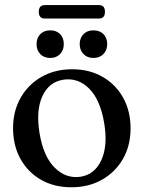

<svg xmlns="http://www.w3.org/2000/svg" viewBox="-20 -742 578 772"><path d="M270.5 -463.5Q339.5 -463.5 392.5 -433Q445.5 -402.5 475.2 -349Q505 -295.5 505 -225.5Q505 -157 474.8 -103.8Q444.5 -50.5 390.8 -19.8Q337 11 267 11Q197.5 11 144.8 -19.2Q92 -49.5 62.2 -103.2Q32.5 -157 32.5 -227Q32.5 -295 62.8 -348.5Q93 -402 146.8 -432.8Q200.5 -463.5 270.5 -463.5ZM304.5 -31.5Q361 -40.5 387.5 -98.2Q414 -156 399 -246.5Q383.5 -340.5 338.8 -385.5Q294 -430.5 234.5 -421.5Q176.5 -412.5 150.2 -354.8Q124 -297 139 -206.5Q154.5 -113 200 -67.8Q245.5 -22.5 304.5 -31.5ZM182 -509Q157 -509 142 -524.5Q127 -540 127 -564.5Q127 -589.5 142 -604.8Q157 -620 182 -620Q207 -620 221.8 -604.8Q236.5 -589.5 236.5 -564.5Q236.5 -540.5 221.8 -524.8Q207 -509 182 -509ZM355.5 -509Q331 -509 315.8 -524.5Q300.5 -540 300.5 -564.5Q300.5 -589.5 315.8 -604.8Q331 -620 355.5 -620Q381 -620 396 -604.8Q411 -589.5 411 -564.5Q411 -540.5 396 -524.8Q381 -509 355.5 -509ZM136 -694.5Q136 -721.5 160 -721.5H378Q402 -721.5 402 -694.5Q402 -667.5 378 -667.5H160Q136 -667.5 136 -694.5Z"/></svg>

Font: Fraunces 72pt S050
Style: Regular
Weight: 400
Version: Version 1.000; ttfautohint (v1.8.3)